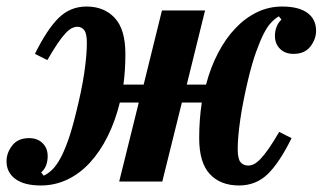

<svg xmlns="http://www.w3.org/2000/svg" viewBox="-34 -556 988 588"><path d="M91 12Q40 12 13 -8Q-14 -28 -14 -62Q-14 -88 3.5 -110.5Q21 -133 55 -133Q81 -133 96.5 -117.5Q112 -102 112 -78Q112 -45 92 -28L100 -18Q113 -24 125.5 -36Q138 -48 150 -69.5Q162 -91 174 -124.5Q186 -158 198 -207Q216 -278 224 -332.5Q232 -387 232 -425Q232 -453 224 -463.5Q216 -474 203 -474Q195 -474 186.5 -470Q178 -466 167 -454.5Q156 -443 142.5 -423Q129 -403 111 -372L73 -391Q110 -466 145.5 -501Q181 -536 231 -536Q285 -536 317.5 -501Q350 -466 350 -391Q350 -340 344 -297H406L462 -524H594L538 -297H597Q611 -350 634 -394Q657 -438 687 -469.5Q717 -501 753 -518.5Q789 -536 830 -536Q881 -536 907.5 -516.5Q934 -497 934 -462Q934 -436 916.5 -413.5Q899 -391 865 -391Q839 -391 823.5 -406.5Q808 -422 808 -446Q808 -462 813.5 -475Q819 -488 828 -496L820 -506Q808 -499 796.5 -487Q785 -475 774 -453.5Q763 -432 751 -399Q739 -366 727 -317Q710 -246 702 -191Q694 -136 694 -99Q694 -70 702.5 -59.5Q711 -49 726 -49Q735 -49 744 -53.5Q753 -58 764 -69.5Q775 -81 789 -101Q803 -121 821 -152L859 -133Q822 -58 786 -23Q750 12 698 12Q641 12 608.5 -23Q576 -58 576 -133Q576 -161 578 -188.5Q580 -216 584 -242H523L463 0H331L391 -242H333Q319 -185 295.5 -138Q272 -91 241 -57.5Q210 -24 172 -6Q134 12 91 12Z"/></svg>

Font: IBM Plex Serif
Style: Bold Italic
Weight: 700
Italic angle: -14°
Designer: Mike Abbink, Paul van der Laan, Pieter van Rosmalen
Foundry: Bold Monday
Version: Version 3.001